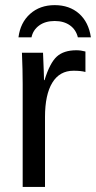

<svg xmlns="http://www.w3.org/2000/svg" viewBox="-20 -736 378 756"><path d="M69.3 0V-405.3Q69.3 -460.9 66.4 -528.3H149.4Q153.3 -438.5 153.3 -420.4H155.3Q176.3 -488.3 203.6 -513.2Q231 -538.1 280.8 -538.1Q298.3 -538.1 316.4 -533.2V-452.6Q298.8 -457.5 269.5 -457.5Q214.8 -457.5 186 -410.4Q157.2 -363.3 157.2 -275.4V0ZM195.3 -715.8Q253.4 -715.8 291.3 -682.4Q329.1 -648.9 337.9 -588.9H286.6Q279.3 -619.1 255.4 -636.2Q231.4 -653.3 195.3 -653.3Q158.2 -653.3 134 -635.5Q109.9 -617.7 104 -588.9H52.7Q60.1 -647 98.6 -681.4Q137.2 -715.8 195.3 -715.8Z"/></svg>

Font: Liberation Sans
Style: Regular
Weight: 400
Designer: Steve Matteson
Foundry: Ascender Corporation
Version: Version 2.00.1